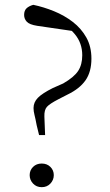

<svg xmlns="http://www.w3.org/2000/svg" viewBox="-20 -764 455 796"><path d="M153 12Q131 12 117 -3Q103 -18 103 -38Q103 -58 117 -72Q131 -86 153 -86Q175 -86 189 -72Q203 -58 203 -38Q203 -18 189 -3Q175 12 153 12ZM359 -521Q359 -466 334.5 -431Q310 -396 260 -372L223 -353Q186 -334 174.5 -321Q163 -308 164 -281L167 -204H142L132 -245Q127 -272 123 -287.5Q119 -303 119 -316Q119 -340 137 -358.5Q155 -377 199 -399L242 -418Q287 -444 304 -470Q321 -496 321 -535Q321 -585 290.5 -622Q260 -659 196 -694L312 -631L134 -657Q102 -662 91 -674Q80 -686 80 -702Q80 -720 90 -729.5Q100 -739 118 -744Q161 -735 204 -717.5Q247 -700 282 -673Q317 -646 338 -608.5Q359 -571 359 -521Z"/></svg>

Font: Noto Serif SC ExtraLight ExtraLight
Style: Regular
Weight: 250
Version: Version 2.002-H1;hotconv 1.1.0;makeotfexe 2.6.0